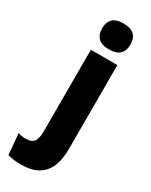

<svg xmlns="http://www.w3.org/2000/svg" viewBox="-269 -733 755 960"><g transform="rotate(30 109.0 -253.0)"><path d="M212.5 -82H59.5V-491.5H212.5ZM136 -538Q93.5 -538 74 -557.8Q54.5 -577.5 54.5 -611V-614.5Q54.5 -648 74 -667.5Q93.5 -687 136 -687Q178.5 -687 198.2 -667.5Q218 -648 218 -614.5V-611Q218 -577 198.2 -557.5Q178.5 -538 136 -538ZM41.5 180.5Q19 180.5 -0.2 177.8Q-19.5 175 -34 171L-45 49.5Q-35 53 -24.2 55Q-13.5 57 -2 57Q35 57 47.2 37.5Q59.5 18 59.5 -16.5V-111.5H212.5V-6Q212.5 50.5 196.2 92.2Q180 134 142.5 157.2Q105 180.5 41.5 180.5Z"/></g></svg>

Font: Anek Devanagari Medium
Style: Bold
Weight: 700
Version: Version 1.003